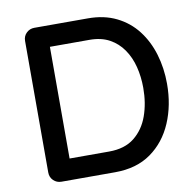

<svg xmlns="http://www.w3.org/2000/svg" viewBox="-79 -780 873 860"><g transform="rotate(-10 358.0 -350.0)"><path d="M376 -700Q449 -700 505 -672.5Q561 -645 598.5 -596.5Q636 -548 655 -484.5Q674 -421 674 -350Q674 -253 640 -173.5Q606 -94 540 -47Q474 0 376 0H132Q111 0 96 -14.5Q81 -29 81 -51V-649Q81 -671 96 -685.5Q111 -700 132 -700ZM366 -96Q437 -96 481 -131Q525 -166 545.5 -223.5Q566 -281 566 -350Q566 -401 554.5 -446.5Q543 -492 518.5 -527.5Q494 -563 456.5 -583.5Q419 -604 366 -604H177L186 -613V-86L180 -96Z"/></g></svg>

Font: Quicksand SemiBold
Style: Regular
Weight: 600
Designer: Andrew Paglinawan
Foundry: Andrew Paglinawan
Version: Version 3.004